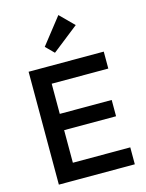

<svg xmlns="http://www.w3.org/2000/svg" viewBox="-142 -1066 873 1150"><g transform="rotate(-15 295.0 -491.0)"><path d="M76 0V-700H191V0ZM155 0V-105H547V0ZM155 -307V-408H513V-307ZM155 -595V-700H542V-595ZM258 -769 208 -819 336 -982 421 -897Z"/></g></svg>

Font: Outfit Thin Medium
Style: Regular
Weight: 500
Version: Version 1.100;gftools[0.9.27]